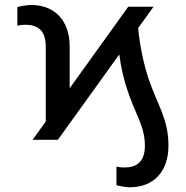

<svg xmlns="http://www.w3.org/2000/svg" viewBox="-20 -573 762 787"><path d="M217.3 0 468.8 -349.8C476.6 -293.3 486.9 -252.8 497.2 -218.8C532.7 -105.1 573.9 -58.2 573.9 24.1C573.9 90.9 539.8 113.6 488.6 113.6C480.1 113.6 465.9 112.2 457.4 109.4V186.1C471.6 190.3 497.2 194.6 512.8 194.6C606.5 194.6 670.5 133.5 670.5 24.1C670.5 -88.1 623.6 -144.9 586.6 -257.1C572.4 -302.9 555.4 -366.5 546.2 -457.7L609.4 -545.5H505.7L265.6 -211.3V-382.1C265.6 -491.5 201.7 -552.6 108 -552.6C90.9 -552.6 66.8 -548.3 51.1 -544V-467.3C61.1 -470.2 73.9 -471.6 82.4 -471.6C134.9 -471.6 167.6 -448.9 167.6 -382.1V-74.9L113.6 0Z"/></svg>

Font: Karasuma Gothic
Style: Regular
Weight: 400
Designer: Rasmus Andersson, Ryoko Nishizuka
Foundry: Genbu
Version: Version 1.00